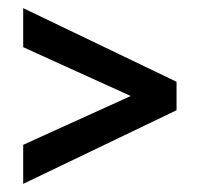

<svg xmlns="http://www.w3.org/2000/svg" viewBox="-20 -533 492 472"><path d="M37 -81V-177L361 -324V-270L37 -417V-513L414 -332V-262Z"/></svg>

Font: Rokkitt
Style: Bold
Weight: 700
Designer: Vernon Adams
Foundry: Vernon Adams
Version: Version 3.103